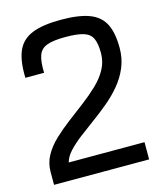

<svg xmlns="http://www.w3.org/2000/svg" viewBox="-120 -902 839 991"><g transform="rotate(-15 300.0 -407.0)"><path d="M45 0V-69Q45 -116 67 -156Q89 -196 126 -231Q163 -266 206.5 -299Q250 -332 293.5 -365Q337 -398 374 -433Q411 -468 433 -508Q455 -548 455 -595Q455 -646 442 -673.5Q429 -701 395 -711.5Q361 -722 299 -722Q234 -722 200 -709.5Q166 -697 154.5 -664.5Q143 -632 145 -572H45Q42 -662 65 -715Q88 -768 144.5 -791Q201 -814 299 -814Q394 -814 450 -793Q506 -772 530.5 -724.5Q555 -677 555 -595Q555 -539 535 -491.5Q515 -444 481.5 -404Q448 -364 407 -330Q366 -296 324 -265.5Q282 -235 245 -206.5Q208 -178 182 -150Q156 -122 148 -92H553V0Z"/></g></svg>

Font: Victor Mono Thin
Style: Regular
Weight: 100
Monospace: yes
Designer: Rune Bjørnerås
Version: Version 1.561;gftools[0.9.30]